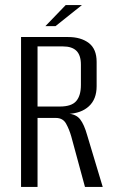

<svg xmlns="http://www.w3.org/2000/svg" viewBox="-20 -737 454 757"><path d="M63 0V-591H249Q299 -591 330 -567.5Q361 -544 361 -493V-397Q361 -346 330.5 -318Q300 -290 248 -288V-289Q280 -287 296 -266.5Q312 -246 324 -203L385 0H315L261 -199Q253 -227 240.5 -249.5Q228 -272 200 -272H128V0ZM128 -317H216Q262 -317 280.5 -338.5Q299 -360 299 -402V-482Q299 -519 281.5 -536.5Q264 -554 228 -554H128ZM159 -634 239 -717H303L199 -634Z"/></svg>

Font: Alumni Sans Thin
Style: Regular
Weight: 400
Version: Version 1.018